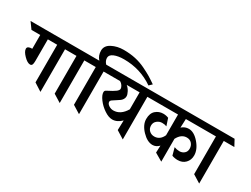

<svg xmlns="http://www.w3.org/2000/svg" viewBox="-152 -1613 3000 2294"><g transform="rotate(30 1348.0 -466.5)"><path d="M443 -588V0L335 -69V-588H206V-290Q206 -252 198 -236.5Q190 -221 171 -221Q134 -221 84 -272Q34 -323 34 -360.5Q34 -398 101 -398V-588H-20L-83 -675H542L606 -588Z M709 -588V0L601 -67V-588H499L452 -675H808L855 -588Z M1116 -837Q1033 -837 980.5 -814.5Q928 -792 928 -751Q928 -710 961 -675H1073L1126 -588H975V0L867 -67V-588H768L715 -675H866Q823 -721 823 -790Q823 -859 894.5 -896Q966 -933 1055.5 -933Q1145 -933 1219 -916.5Q1293 -900 1359 -868Q1425 -836 1465 -812Q1505 -788 1561 -749L1522 -712Q1341 -837 1116 -837Z M1579 -588V0L1471 -67L1475 -202Q1416 -143 1349 -143Q1299 -143 1238.5 -183.5Q1178 -224 1137 -279Q1096 -334 1096 -374Q1096 -396 1116 -405Q1201 -448 1228 -470Q1255 -492 1255 -511Q1255 -530 1240 -553Q1225 -576 1202 -588H1033L973 -675H1678L1738 -588ZM1306 -243Q1407 -243 1472 -354V-588H1294Q1323 -565 1342 -529Q1361 -493 1361 -468.5Q1361 -444 1348.5 -425.5Q1336 -407 1323.5 -398Q1311 -389 1281.5 -370Q1252 -351 1242.5 -344.5Q1233 -338 1227 -334Q1213 -323 1213 -311Q1213 -283 1243 -263Q1273 -243 1306 -243Z M1918 -120Q1845 -120 1772 -196.5Q1699 -273 1699 -352.5Q1699 -432 1743 -470.5Q1787 -509 1846 -509Q1885 -509 1919 -495L1952 -396Q1926 -407 1888.5 -407Q1851 -407 1819.5 -381.5Q1788 -356 1788 -313.5Q1788 -271 1816.5 -244.5Q1845 -218 1886 -218Q1964 -218 2002 -302V-588H1638L1578 -675H2466L2526 -588H2110Q2108 -558 2105 -467Q2147 -505 2201 -505Q2274 -505 2344 -423.5Q2414 -342 2414 -260Q2414 -197 2374 -155.5Q2334 -114 2268 -114Q2227 -114 2190 -128L2162 -230Q2198 -216 2235 -216Q2272 -216 2299.5 -239Q2327 -262 2327 -303Q2327 -344 2301.5 -373.5Q2276 -403 2232 -403Q2156 -403 2110 -315V0L2002 -63L2006 -161Q1967 -120 1918 -120Z M2633 -588V0L2525 -67V-588H2423L2376 -675H2732L2779 -588Z"/></g></svg>

Font: Halant SemiBold
Style: Regular
Weight: 600
Designer: Hitesh Malaviya (Devanagari), Satya Rajpurohit (Latin)
Foundry: Indian Type Foundry
Version: Version 1.101;PS 1.0;hotconv 1.0.78;makeotf.lib2.5.61930; tt